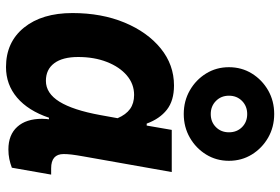

<svg xmlns="http://www.w3.org/2000/svg" viewBox="-167 -750 934 640"><g transform="rotate(90 300.0 -430.0)"><path d="M203.5 17Q120.5 17 72 -43Q23.5 -103 23.5 -204.5Q23.5 -301.5 55.2 -378Q87 -454.5 141.5 -498.8Q196 -543 265 -543Q315.5 -543 345.8 -519.2Q376 -495.5 392 -452H432L390.5 -405.5L413 -535.5H553.5L501.5 -242Q497 -217 495.2 -201.8Q493.5 -186.5 493.5 -175Q493.5 -133.5 541 -133.5H562L539 -2.5Q524.5 3 509.8 6Q495 9 478 9Q429.5 9 402.8 -20.5Q376 -50 376 -103.5Q376 -118 378.8 -133.8Q381.5 -149.5 388 -173.5L412.5 -121L372.5 -126.5Q349 -57 305.5 -20Q262 17 203.5 17ZM249.5 -116Q291 -116 319 -161.2Q347 -206.5 363.5 -297L374 -355Q362 -383 343.2 -396.5Q324.5 -410 296.5 -410Q260 -410 231.5 -385.8Q203 -361.5 186.5 -319.2Q170 -277 170 -223.5Q170 -171.5 190.8 -143.8Q211.5 -116 249.5 -116ZM204 -726Q204 -768.5 225 -802.5Q246 -836.5 281.2 -856.8Q316.5 -877 360 -877Q403.5 -877 438.8 -856.8Q474 -836.5 495 -802.5Q516 -768.5 516 -726Q516 -684 495 -650Q474 -616 438.8 -595.8Q403.5 -575.5 360 -575.5Q316.5 -575.5 281.2 -595.8Q246 -616 225 -650Q204 -684 204 -726ZM360.2 -665.5Q386.5 -665.5 403.8 -682.8Q421 -700 421 -726.2Q421 -752.5 403.8 -769.8Q386.5 -787 360.2 -787Q334 -787 316.5 -769.8Q299 -752.5 299 -726.2Q299 -700 316.5 -682.8Q334 -665.5 360.2 -665.5Z"/></g></svg>

Font: Google Sans Code
Style: Italic
Weight: 400
Italic angle: -10°
Monospace: yes
Designer: Google Sans Code Authors
Foundry: Google LLC
Version: Version 6.000